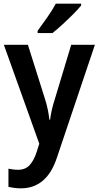

<svg xmlns="http://www.w3.org/2000/svg" viewBox="-20 -786 538 1046"><path d="M1 -542H132L225 -247Q234 -219 240 -190.5Q246 -162 249 -134H253Q256 -160 262.5 -188Q269 -216 279 -247L368 -542H497L290 73Q262 158 212.5 199Q163 240 95 240Q73 240 56.5 237.5Q40 235 26 232V133Q36 135 50 137Q64 139 78 139Q118 139 141.5 113.5Q165 88 180 41L194 -3ZM422 -756Q407 -737 379 -709Q351 -681 320.5 -653Q290 -625 266 -606H185V-618Q209 -651 237.5 -691.5Q266 -732 284 -766H422Z"/></svg>

Font: Noto Sans Sinhala SemiCondensed SemiBold
Style: Regular
Weight: 600
Width: 4
Designer: Jelle Bosma - Monotype Design Team
Foundry: Monotype Imaging Inc.
Version: Version 2.006; ttfautohint (v1.8.4.7-5d5b)